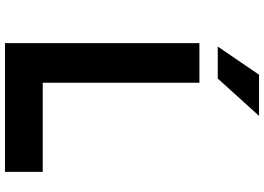

<svg xmlns="http://www.w3.org/2000/svg" viewBox="-168 -918 1085 790"><g transform="rotate(90 375.0 -522.5)"><path d="M157.1 -800H319.8V-155.3H686.6V0H157.1ZM286.9 -1045.3H456.3L302.6 -875.5H171.1Z"/></g></svg>

Font: Martian Mono VF sWd Rg
Style: Regular
Weight: 400
Width: 6
Monospace: yes
Designer: Roman Shamin
Foundry: Evil Martians
Version: Version 1.100